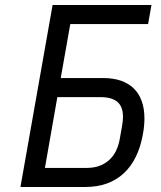

<svg xmlns="http://www.w3.org/2000/svg" viewBox="-20 -745 640 765"><path d="M189.5 -725H583.5L570 -649H260L222 -434H391.5Q470.5 -434 513 -392.5Q555.5 -351 555.5 -272.5Q555.5 -244 549.5 -211Q531.5 -108.5 472.8 -54.2Q414 0 320 0H61.5ZM457.5 -193 467 -247Q470 -265 470 -280Q470 -320.5 447.5 -339.2Q425 -358 381 -358H208.5L159 -76H326.5Q378 -76 412.8 -105.5Q447.5 -135 457.5 -193Z"/></svg>

Font: JuliaMono
Style: Italic
Weight: 400
Italic angle: -9°
Monospace: yes
Designer: cormullion
Foundry: corm
Version: Version 0.057; ttfautohint (v1.8.4)